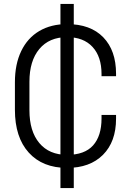

<svg xmlns="http://www.w3.org/2000/svg" viewBox="-20 -836 655 972"><path d="M55.5 -419.8Q55.5 -511.2 87.5 -577.6Q119.5 -644 179 -679Q238.5 -714 319.5 -714Q438.2 -714 502.9 -647.1Q567.5 -580.2 567.5 -463V-450.2H494V-461.5Q494 -549 448.4 -598.5Q402.8 -648 319.5 -648Q229.2 -648 179.1 -587.9Q129 -527.8 129 -422.2V-277.8Q129 -171.5 179.1 -111.8Q229.2 -52 319.5 -52Q408.5 -52 451.2 -99.9Q494 -147.8 494 -236.2V-254.2H567.5V-234.8Q567.5 -118.8 501.5 -52.4Q435.5 14 319.5 14Q195.8 14 125.6 -63.4Q55.5 -140.8 55.5 -280.2ZM353.5 116H286V-816H353.5Z"/></svg>

Font: Space Grotesk Variable
Style: Regular
Weight: 400
Designer: Florian Karsten (Space Grotesk), Colophon Foundry (Space Mono)
Foundry: Florian Karsten
Version: Version 1.106